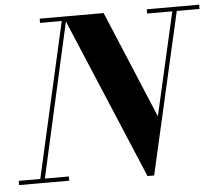

<svg xmlns="http://www.w3.org/2000/svg" viewBox="-91 -809 998 878"><g transform="rotate(-5 408.0 -370.0)"><path d="M551 10 231 -750H416L622 -258L734 -750H754.5L581.5 10ZM-37.5 0V-19.5H192.5V0ZM57 0 222 -730.5H122.5V-750H246L78 0ZM614 -730.5V-750H854.5V-730.5Z"/></g></svg>

Font: Bodoni Moda
Style: Bold Italic
Weight: 700
Italic angle: -13°
Version: Version 2.004